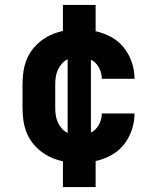

<svg xmlns="http://www.w3.org/2000/svg" viewBox="-20 -648 640 775"><path d="M234 107V3Q210 -2 187.5 -12Q165 -22 145.5 -37Q126 -52 111 -71.5Q96 -91 87 -114Q78 -137 74.5 -161.5Q71 -186 71 -210V-310Q71 -334 74.5 -358.5Q78 -383 87 -406Q96 -429 111 -448.5Q126 -468 145.5 -483Q165 -498 187.5 -508Q210 -518 234 -523V-628H366V-522Q399 -515 429 -498.5Q459 -482 480 -455.5Q501 -429 512 -396.5Q523 -364 523 -331Q523 -330 523 -330Q523 -330 523 -330H391Q391 -330 391 -330Q391 -330 391 -330Q391 -342 388 -353.5Q385 -365 379.5 -375Q374 -385 366 -393.5Q358 -402 347 -407V-113Q358 -118 366 -126.5Q374 -135 379.5 -145Q385 -155 388 -166.5Q391 -178 391 -190Q391 -190 391 -190Q391 -190 391 -190H523Q523 -190 523 -190Q523 -190 523 -189Q523 -156 512 -123.5Q501 -91 480 -64.5Q459 -38 429 -21.5Q399 -5 366 2V107ZM253 -111V-409Q240 -402 230 -391Q220 -380 214 -367Q208 -354 205.5 -339.5Q203 -325 203 -310V-210Q203 -195 205.5 -180.5Q208 -166 214 -153Q220 -140 230 -129Q240 -118 253 -111Z"/></svg>

Font: Iosevka Custom XBdEx
Style: Regular
Weight: 800
Width: 7
Monospace: yes
Designer: Belleve Invis
Foundry: Belleve Invis
Version: Version 11.2.4; ttfautohint (v1.8.4)